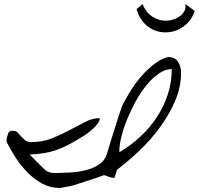

<svg xmlns="http://www.w3.org/2000/svg" viewBox="-20 -928 981 948"><path d="M12.7 -227.5Q11.7 -231.4 12.7 -238.8Q13.7 -246.1 15.6 -254.4Q17.6 -262.7 20.5 -269.5Q23.4 -276.4 26.4 -278.3Q26.4 -279.3 32.7 -280.8Q39.1 -282.2 43 -282.2Q58.6 -282.2 67.4 -273.4Q76.2 -264.6 84.5 -254.4Q92.8 -244.1 104 -235.4Q115.2 -226.6 135.7 -226.6Q190.4 -226.6 236.8 -245.1Q283.2 -263.7 323.7 -285.6Q364.3 -307.6 400.9 -326.2Q437.5 -344.7 472.7 -344.7Q472.7 -331.1 460.4 -315.4Q448.2 -299.8 431.2 -285.2Q414.1 -270.5 396 -258.8Q377.9 -247.1 367.2 -241.2Q335 -221.7 308.6 -208.5Q282.2 -195.3 254.9 -186Q227.5 -176.8 197.3 -171.9Q167 -167 127 -165Q130.9 -160.2 141.6 -149.4Q152.3 -138.7 164.6 -126.5Q176.8 -114.3 187.5 -103.5Q198.2 -92.8 203.1 -88.9Q211.9 -81.1 223.6 -77.6Q235.4 -74.2 247.6 -73.7Q259.8 -73.2 272 -74.2Q284.2 -75.2 294.9 -75.2Q319.3 -75.2 352.1 -78.6Q384.8 -82 416 -91.3Q447.3 -100.6 472.2 -118.2Q497.1 -135.7 506.8 -165Q508.8 -170.9 514.2 -189.5Q519.5 -208 527.3 -232.4Q535.2 -256.8 543.9 -285.2Q552.7 -313.5 560.5 -337.9Q568.4 -362.3 574.7 -380.9Q581.1 -399.4 583 -405.3Q600.6 -440.4 624.5 -479Q648.4 -517.6 677.7 -551.3Q707 -585 740.2 -610.8Q773.4 -636.7 809.6 -646.5Q843.8 -646.5 858.9 -623Q874 -599.6 874 -570.3Q874 -497.1 843.8 -427.7Q813.5 -358.4 767.1 -295.9Q720.7 -233.4 664.6 -180.7Q608.4 -127.9 556.6 -88.9Q556.6 -85.9 555.2 -80.6Q553.7 -75.2 551.8 -69.3Q549.8 -63.5 547.9 -58.1Q545.9 -52.7 544.9 -50.8Q543.9 -49.8 543 -49.8H540Q538.1 -49.8 535.6 -50.3Q533.2 -50.8 532.2 -50.8Q527.3 -51.8 513.2 -56.6Q499 -61.5 494.1 -63.5Q485.4 -60.5 463.9 -52.7Q442.4 -44.9 418 -37.1Q393.6 -29.3 372.1 -22.5Q350.6 -15.6 341.8 -12.7Q339.8 -11.7 332 -10.3Q324.2 -8.8 314 -6.8Q303.7 -4.9 293.9 -2.9Q284.2 -1 279.3 0H272.5Q227.5 0 187.5 -22Q147.5 -43.9 114.7 -77.6Q82 -111.3 56.2 -151.4Q30.3 -191.4 12.7 -227.5ZM828.1 -586.9Q795.9 -586.9 764.2 -564.9Q732.4 -543 703.6 -507.8Q674.8 -472.7 650.4 -428.2Q626 -383.8 607.9 -339.4Q589.8 -294.9 579.6 -253.4Q569.3 -211.9 569.3 -183.6Q569.3 -181.6 569.8 -179.7Q570.3 -177.7 570.3 -176.8Q626 -210 672.9 -253.4Q719.7 -296.9 754.4 -349.6Q789.1 -402.3 808.6 -461.9Q828.1 -521.5 828.1 -586.9ZM683.6 -908.2Q698.2 -873 720.7 -854.5Q743.2 -835.9 768.6 -829.6Q793.9 -823.2 818.4 -827.6Q842.8 -832 861.8 -843.8Q880.9 -855.5 890.1 -872.6Q899.4 -889.6 894.5 -908.2L941.4 -874Q930.7 -839.8 908.2 -816.4Q885.7 -793 857.9 -780.8Q830.1 -768.6 798.8 -768.1Q767.6 -767.6 739.3 -779.8Q710.9 -792 688.5 -817.4Q666 -842.8 654.3 -882.8Z"/></svg>

Font: La Belle Aurore
Style: Regular
Weight: 400
Version: Version 1.001 2001